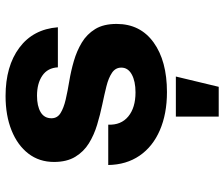

<svg xmlns="http://www.w3.org/2000/svg" viewBox="-78 -530 806 690"><g transform="rotate(-90 325.0 -185.0)"><path d="M339 12Q261 12 202 -13.5Q143 -39 110.5 -86.5Q78 -134 77 -199H222Q220 -153 251.5 -127Q283 -101 338 -101Q378 -101 402.5 -114.5Q427 -128 427 -152Q427 -173 408.5 -185.5Q390 -198 360 -205.5Q330 -213 294 -220.5Q258 -228 221.5 -239Q185 -250 155 -268.5Q125 -287 106.5 -317.5Q88 -348 88 -394Q88 -447 118 -486Q148 -525 201.5 -546.5Q255 -568 325 -568Q432 -568 498.5 -518.5Q565 -469 572 -380H428Q426 -417 398 -436Q370 -455 326 -455Q289 -455 267 -442Q245 -429 245 -403Q245 -382 263.5 -370.5Q282 -359 312 -352Q342 -345 378.5 -339Q415 -333 451 -322.5Q487 -312 517 -294Q547 -276 565.5 -246Q584 -216 584 -169Q584 -84 517.5 -36Q451 12 339 12ZM251 198V44H395L358 198Z"/></g></svg>

Font: Azeret Mono
Style: Bold
Weight: 700
Designer: Martin Vácha
Foundry: Displaay
Version: Version 1.002